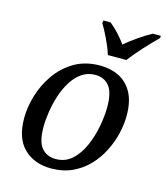

<svg xmlns="http://www.w3.org/2000/svg" viewBox="-115 -854 823 952"><g transform="rotate(15 296.5 -378.0)"><path d="M235 10Q150 10 96.5 -41.5Q43 -93 43 -197Q43 -253 61 -313.5Q79 -374 116 -427Q153 -480 209 -513Q265 -546 341 -546Q394 -546 437 -525Q480 -504 505.5 -458.5Q531 -413 531 -339Q531 -296 520 -248.5Q509 -201 486 -155Q463 -109 428 -72Q393 -35 345 -12.5Q297 10 235 10ZM246 -41Q295 -41 329.5 -72.5Q364 -104 385.5 -153.5Q407 -203 417 -257Q427 -311 427 -356Q427 -431 401 -463Q375 -495 329 -495Q290 -495 260 -474Q230 -453 208.5 -418.5Q187 -384 173.5 -342Q160 -300 153.5 -257.5Q147 -215 147 -179Q147 -103 174 -72Q201 -41 246 -41ZM363 -606Q352 -642 332 -683.5Q312 -725 295 -753L298 -766H334Q357 -748 379.5 -723.5Q402 -699 419 -675Q447 -699 483 -724Q519 -749 551 -766H593L590 -753Q561 -725 523.5 -684Q486 -643 458 -606Z"/></g></svg>

Font: NotoSerif-Italic
Style: Regular
Weight: 400
Italic angle: -12°
Designer: Monotype Design Team
Foundry: Monotype Imaging Inc.
Version: Version 2.007; ttfautohint (v1.8) -l 8 -r 50 -G 200 -x 14 -D